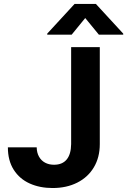

<svg xmlns="http://www.w3.org/2000/svg" viewBox="-20 -947 647 977"><path d="M487.8 -707V-213.8Q487.8 -146.2 457.6 -95.6Q427.5 -45 373 -17.6Q318.6 9.8 247.6 9.8Q182.4 9.8 131 -13.4Q79.6 -36.5 49.8 -83.2Q20.1 -129.9 20.1 -197.4H166.7Q167.2 -169.8 178.5 -149.8Q189.8 -129.8 209.3 -119.3Q228.8 -108.7 254.8 -108.7Q297.2 -108.7 319.3 -135.4Q341.4 -162.1 342 -213.8V-707ZM413.7 -855.2 344.6 -770.5H220.3V-775.8L359.6 -927.1H467.8L607.1 -775.8V-770.5H483.2Z"/></svg>

Font: WEMIX Pretendard Variable
Style: Regular
Weight: 400
Designer: Base glyphs from Inter by Rasmus Andersson; Hangeul glyphs from Noto Sans CJK(Source Han Sans) by Jang Soo-young and Kan
Foundry: Kil Hyung-jin
Version: Version 1.000;Glyphs 3.2 (3208)